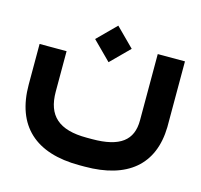

<svg xmlns="http://www.w3.org/2000/svg" viewBox="-96 -528 893 852"><g transform="rotate(15 351.0 -102.5)"><path d="M672.4 -347.2H547.4V-42.5C547.4 48.8 491.7 92.8 363.3 92.8H338.4C210.9 92.8 153.3 41.5 153.3 -69.3V-254.9H29.3V-68.8C29.3 120.6 137.2 219.2 338.4 219.2H363.3C559.1 219.2 668.5 128.9 672.4 -44.9ZM345.7 -255.9 429.7 -339.8 345.7 -423.8 261.7 -339.8Z"/></g></svg>

Font: Shabnam
Style: Bold
Weight: 700
Foundry: DejaVu fonts team - Redesigned by Saber Rastikerdar - Based on Vazir font
Version: Version 5.0.1